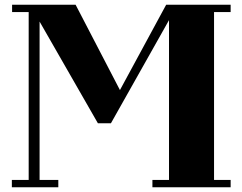

<svg xmlns="http://www.w3.org/2000/svg" viewBox="-20 -729 1023 810"><path d="M393 -209 147 -638V30H226V61H30V30H101V-678H31V-709H299L486 -349L681 -709H953V-678H883V30H953V61H623V30H693V-644L448 -209Z"/></svg>

Font: Cafe24 ClassicType
Style: Regular
Weight: 400
Designer: Cafe24 thkim, hmlim, mnelim & 4IR
Foundry: Cafe24
Version: Version 1.000